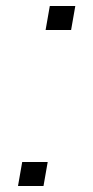

<svg xmlns="http://www.w3.org/2000/svg" viewBox="-20 -620 311 640"><path d="M40 0H125L139 -80H54ZM132 -520H217L231 -600H146Z"/></svg>

Font: Gauge
Style: Italic
Weight: 400
Italic angle: -80°
Designer: Daniel Pimley
Foundry: Daniel Pimley
Version: Version 1.000;PS 001.001;hotconv 1.0.56